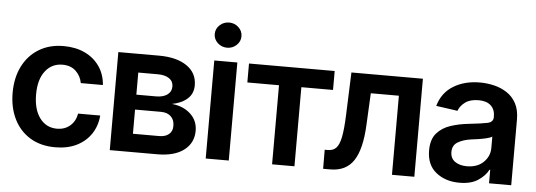

<svg xmlns="http://www.w3.org/2000/svg" viewBox="-50 -908 2972 1065"><g transform="rotate(5 1436.0 -376.0)"><path d="M285.2 10.7Q203.6 10.7 145 -25.1Q86.4 -61 55.2 -124.5Q23.9 -188 23.9 -270.5Q23.9 -354 55.7 -417.5Q87.4 -481 146 -516.8Q204.6 -552.7 284.2 -552.7Q351.1 -552.7 402.3 -528.3Q453.6 -503.9 484.1 -459.7Q514.6 -415.5 519 -356.4H396Q388.7 -396 360.6 -422.6Q332.5 -449.2 286.1 -449.2Q226.6 -449.2 190.4 -402.3Q154.3 -355.5 154.3 -272.5Q154.3 -189 190.2 -140.9Q226.1 -92.8 286.1 -92.8Q328.6 -92.8 358.2 -117.7Q387.7 -142.6 396 -186.5H519Q514.2 -128.4 484.6 -84Q455.1 -39.6 404.3 -14.4Q353.5 10.7 285.2 10.7Z M588.4 0V-545.9H817.4Q914.1 -545.4 970.5 -506.6Q1026.9 -467.8 1026.9 -398.9Q1026.9 -352.5 995.1 -324Q963.4 -295.4 909.2 -285.2Q972.7 -279.3 1013.2 -242.2Q1053.7 -205.1 1053.7 -147.9Q1053.7 -80.6 1001.2 -40.3Q948.7 0 852.5 0ZM708.5 -319.3H819.8Q858.9 -319.8 881.3 -336.4Q903.8 -353 903.8 -381.8Q903.8 -410.6 880.6 -426.5Q857.4 -442.4 817.4 -442.4H708.5ZM708.5 -101.6H852.5Q888.2 -101.1 908.4 -117.9Q928.7 -134.8 928.2 -164.1Q928.7 -197.8 908.4 -217Q888.2 -236.3 852.5 -236.3H708.5Z M1122.6 0V-545.9H1251V0ZM1187 -622.6Q1156.2 -622.6 1134.3 -643.1Q1112.3 -663.6 1112.3 -692.4Q1112.3 -721.7 1134.3 -742.2Q1156.2 -762.7 1187 -762.7Q1217.3 -762.7 1239.3 -742.2Q1261.2 -721.7 1261.2 -692.4Q1261.2 -663.6 1239.3 -643.1Q1217.3 -622.6 1187 -622.6Z M1315.9 -440.4V-545.9H1793V-440.4H1616.7V0H1492.2V-440.4Z M1776.4 0 1775.9 -106H1793.9Q1822.3 -106 1839.4 -123.5Q1856.4 -141.1 1865.2 -184.1Q1874 -227.1 1877 -303.7L1886.2 -545.9H2284.2V0H2159.7V-440.4H2003.4L1994.6 -263.7Q1988.3 -127.9 1946 -64Q1903.8 0 1815.9 0Z M2536.1 11.2Q2457.5 11.2 2405.3 -30.8Q2353 -72.8 2353 -153.3Q2353 -214.8 2382.8 -248.8Q2412.6 -282.7 2460 -298.1Q2507.3 -313.5 2560.1 -318.8Q2632.3 -326.7 2663.6 -333.5Q2694.8 -340.3 2694.8 -368.2V-370.6Q2694.8 -410.2 2671.1 -432.1Q2647.5 -454.1 2603 -454.1Q2555.7 -454.1 2528.1 -433.6Q2500.5 -413.1 2490.7 -385.3L2371.1 -402.3Q2392.1 -476.6 2454.1 -514.6Q2516.1 -552.7 2602.1 -552.7Q2641.1 -552.7 2680.4 -543.5Q2719.7 -534.2 2752.2 -512.9Q2784.7 -491.7 2804.2 -455.6Q2823.7 -419.4 2823.7 -365.2V0H2700.2V-75.2H2696.3Q2678.7 -41 2639.4 -14.9Q2600.1 11.2 2536.1 11.2ZM2568.8 -83.5Q2627.4 -83.5 2661.6 -116.9Q2695.8 -150.4 2695.8 -195.8V-259.8Q2687.5 -253.4 2665.5 -248Q2643.6 -242.7 2619.1 -239Q2594.7 -235.4 2577.6 -233.4Q2534.7 -227.1 2505.9 -209.7Q2477.1 -192.4 2477.1 -155.3Q2477.1 -119.6 2502.9 -101.6Q2528.8 -83.5 2568.8 -83.5Z"/></g></svg>

Font: Inter Tight SemiBold
Style: Regular
Weight: 600
Designer: Rasmus Andersson
Foundry: rsms
Version: Version 3.004; ttfautohint (v1.8.4.7-5d5b)